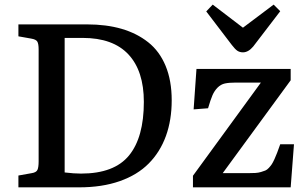

<svg xmlns="http://www.w3.org/2000/svg" viewBox="-20 -805 1309 825"><path d="M1023.9 -580.1Q1010.3 -580.1 1000.2 -586.7Q990.2 -593.3 976.1 -611.8L866.2 -755.9L894 -785.2L1023.9 -686L1155.8 -785.2L1184.1 -756.8L1067.9 -605Q1046.9 -580.1 1023.9 -580.1ZM59.1 0V-50.8L116.2 -61Q135.7 -64 140.9 -75Q146 -85.9 146 -111.8V-591.8Q146 -616.7 140.4 -626.2Q134.8 -635.7 113.8 -639.2L59.1 -648.9V-700.2H354Q436.5 -700.2 502.2 -681.2Q567.9 -662.1 616.7 -623.5Q665.5 -585 691.7 -521.7Q717.8 -458.5 717.8 -374Q717.8 -289.1 692.9 -220.5Q668 -151.9 619.1 -102.5Q570.3 -53.2 494.4 -26.6Q418.5 0 319.8 0ZM328.1 -59.1Q470.7 -59.1 534.4 -137Q598.1 -214.8 598.1 -367.2Q598.1 -500 532 -571Q465.8 -642.1 335 -642.1H257.8V-64Q297.9 -59.1 328.1 -59.1ZM809.1 0V-49.8L1101.1 -450.2H994.1Q963.9 -450.2 946.3 -446.3Q928.7 -442.4 915 -428.7Q901.4 -415 893.1 -396Q884.8 -377 874 -339.8L812 -335L824.2 -508.8H1229V-460L937 -61H1046.9Q1064.5 -61 1077.1 -61.8Q1089.8 -62.5 1101.3 -65.9Q1112.8 -69.3 1120.1 -72.3Q1127.4 -75.2 1135.3 -83.7Q1143.1 -92.3 1147.7 -99.1Q1152.3 -106 1159.4 -121.3Q1166.5 -136.7 1170.9 -148.9Q1175.3 -161.1 1184.1 -185.1H1243.2L1229 0Z"/></svg>

Font: Literata Book Medium
Style: Regular
Weight: 500
Designer: Latin by Veronika Burian and Jose Scaglione. Greek by Irene Vlachou. Cyrillic by Vera Evstafieva
Foundry: TypeTogether
Version: Version 2.003;PS 002.003;hotconv 1.0.88;makeotf.lib2.5.64775